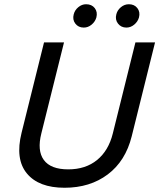

<svg xmlns="http://www.w3.org/2000/svg" viewBox="-20 -875 751 905"><path d="M284.2 10Q162.5 10 106.7 -57.5Q50.8 -125 81.7 -249.2L187.5 -675H281.7L175 -246.7Q154.2 -165 186.7 -120.8Q219.2 -76.7 301.7 -76.7Q383.3 -76.7 437.5 -120.8Q491.7 -165 511.7 -245.8L618.3 -675H710.8L600.8 -232.5Q571.7 -115.8 487.9 -52.9Q404.2 10 284.2 10ZM575.8 -745Q550.8 -745 536.2 -763.8Q521.7 -782.5 528.3 -807.5Q533.3 -827.5 550 -841.2Q566.7 -855 587.5 -855Q613.3 -855 627.5 -836.7Q641.7 -818.3 635 -792.5Q629.2 -772.5 612.5 -758.8Q595.8 -745 575.8 -745ZM375 -745Q349.2 -745 335 -763.8Q320.8 -782.5 327.5 -807.5Q332.5 -827.5 349.2 -841.2Q365.8 -855 385.8 -855Q412.5 -855 426.7 -836.7Q440.8 -818.3 434.2 -792.5Q428.3 -772.5 411.7 -758.8Q395 -745 375 -745Z"/></svg>

Font: Funnel Sans
Style: Italic
Weight: 400
Italic angle: -14.036°
Version: Version 1.000; Beta; Release 5; Build 24; ttfautohint (v1.8.